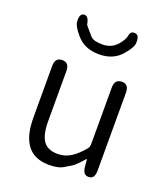

<svg xmlns="http://www.w3.org/2000/svg" viewBox="-148 -913 898 1030"><g transform="rotate(20 301.0 -398.0)"><path d="M251 13Q87 13 87 -197V-492Q87 -540 128 -540Q168 -540 168 -492V-207Q168 -129 193 -93.5Q218 -58 275 -58Q317 -58 351 -80Q385 -102 417 -141Q427 -153 427 -169V-492Q427 -540 468 -540Q508 -540 508 -492V-47Q508 0 475 1Q441 3 437 -45L434 -80Q434 -86 432.5 -86Q431 -86 422 -76Q389 -38 371 -27Q350 -14 329 -2Q304 13 251 13ZM172 -690Q134 -734 132 -758Q127 -805 153 -809Q180 -812 187 -765Q188 -762 200 -748Q216 -730 232 -711Q248 -692 300 -692Q352 -692 385 -730Q412 -762 415.5 -787Q419 -812 446 -809Q472 -806 468 -758Q466 -734 428 -690Q382 -636 300.5 -636Q219 -636 172 -690Z"/></g></svg>

Font: Resource Han Rounded KR Normal
Style: Regular
Weight: 350
Designer: Cyano Hao (round all glyphs); Ryoko NISHIZUKA 西塚涼子 (kana, bopomofo & ideographs); Paul D. Hunt (Latin, Greek & Cyrillic)
Foundry: Cyano Hao
Version: 0.990